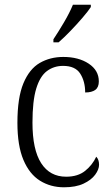

<svg xmlns="http://www.w3.org/2000/svg" viewBox="-20 -786 476 816"><path d="M252 10Q195 10 150 -18Q105 -46 79.5 -106.5Q54 -167 54 -264Q54 -371 79.5 -432Q105 -493 149 -518.5Q193 -544 249 -544Q314 -544 357 -515.5Q400 -487 400 -440Q400 -415 385 -404Q370 -393 342 -393Q342 -440 321 -473Q300 -506 248 -506Q209 -506 179.5 -484Q150 -462 134 -409.5Q118 -357 118 -265Q118 -150 155 -92.5Q192 -35 261 -35Q311 -35 342 -60Q373 -85 389 -120Q401 -108 401 -86Q401 -66 384.5 -43.5Q368 -21 335 -5.5Q302 10 252 10ZM207 -619Q229 -652 252.5 -692Q276 -732 290 -766H366V-756Q355 -739 331 -711Q307 -683 279.5 -654.5Q252 -626 229 -606H207Z"/></svg>

Font: Noto Serif Armenian SemiCondensed Light
Style: Regular
Weight: 300
Width: 4
Designer: Monotype Design Team
Foundry: Monotype Imaging Inc.
Version: Version 2.008; ttfautohint (v1.8.4.7-5d5b)